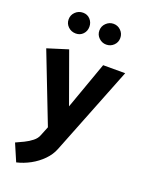

<svg xmlns="http://www.w3.org/2000/svg" viewBox="-174 -816 851 1121"><g transform="rotate(20 251.5 -255.5)"><path d="M154 23Q146 45 124.5 62Q103 79 76.5 92Q50 105 27 115L73 222Q116 212 156.5 190Q197 168 229 135.5Q261 103 276 64L493 -485H356L251 -191L138 -504L10 -464L177 -34ZM142 -604Q169 -604 186.5 -622.5Q204 -641 204 -668Q204 -695 186.5 -714Q169 -733 142 -733Q114 -733 94.5 -714Q75 -695 75 -668Q75 -641 94.5 -622.5Q114 -604 142 -604ZM331 -604Q358 -604 377 -622.5Q396 -641 396 -668Q396 -695 377 -714Q358 -733 331 -733Q305 -733 285.5 -714Q266 -695 266 -668Q266 -641 285.5 -622.5Q305 -604 331 -604Z"/></g></svg>

Font: Catamaran
Style: Bold
Weight: 700
Designer: Pria Ravichandran
Version: Version 2.000